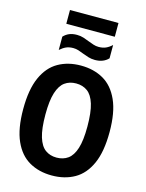

<svg xmlns="http://www.w3.org/2000/svg" viewBox="-155 -1180 975 1281"><g transform="rotate(15 332.0 -539.0)"><path d="M331.5 9.5Q243 9.5 175.8 -28.8Q108.5 -67 71 -150.8Q33.5 -234.5 33.5 -370Q33.5 -505.5 71 -589.2Q108.5 -673 175.8 -711.2Q243 -749.5 331.5 -749.5Q420.5 -749.5 487.5 -711.2Q554.5 -673 592.2 -589.2Q630 -505.5 630 -370Q630 -234.5 592.5 -150.8Q555 -67 487.8 -28.8Q420.5 9.5 331.5 9.5ZM331.5 -114Q377 -114 409.8 -137.5Q442.5 -161 460 -216.2Q477.5 -271.5 477.5 -366.5Q477.5 -465.5 460 -522Q442.5 -578.5 409.8 -602.2Q377 -626 331.5 -626Q286 -626 253.5 -602.5Q221 -579 203.5 -523.8Q186 -468.5 186 -373.5Q186 -274.5 203.5 -218Q221 -161.5 253.5 -137.8Q286 -114 331.5 -114ZM410 -809.5Q385.5 -809.5 364 -816.2Q342.5 -823 323 -830.5Q305 -838 287.5 -843.5Q270 -849 251.5 -849Q223 -849 202 -839.5Q181 -830 160.5 -811.5V-903.5Q178 -922 200 -931.2Q222 -940.5 253 -940.5Q277.5 -940.5 299 -933.5Q320.5 -926.5 340 -918.5Q358 -911.5 375.5 -905.8Q393 -900 411.5 -900Q440 -900 461 -909.2Q482 -918.5 502.5 -937.5V-845.5Q468.5 -809.5 410 -809.5ZM164 -993.5V-1088.5H499V-993.5Z"/></g></svg>

Font: Encode Sans Cnd
Style: Bold
Weight: 700
Width: 3
Designer: Multiple Designers
Foundry: Impallari Type
Version: Version 3.002; ttfautohint (v1.8.3) -l 8 -r 50 -G 200 -x 14 